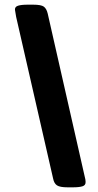

<svg xmlns="http://www.w3.org/2000/svg" viewBox="-20 -722 420 821"><path d="M269 79Q236 79 223.5 70.5Q211 62 207 41L49 -650Q45 -671 44 -680Q43 -693 57 -697.5Q71 -702 98 -702H122Q156 -702 167.5 -693.5Q179 -685 184 -664L342 32Q344 40 345 45Q346 50 346 55Q347 70 333 74.5Q319 79 292 79Z"/></svg>

Font: Asap Semi Condensed Semi Condensed Black
Style: Italic
Weight: 900
Width: 4
Italic angle: -6°
Designer: Pablo Cosgaya
Foundry: Omnibus-Type
Version: Version 3.001; ttfautohint (v1.8.4.7-5d5b)